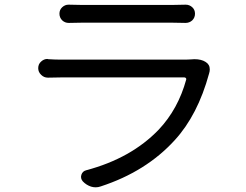

<svg xmlns="http://www.w3.org/2000/svg" viewBox="-20 -761 1040 812"><path d="M788.1 -509.8Q794.9 -510.7 801.8 -510.7Q832 -510.7 849.6 -499Q867.2 -488.3 867.2 -467.8Q867.2 -459 864.3 -450.2Q816.4 -274.4 718.8 -168Q597.7 -35.2 406.2 27.3Q395.5 31.2 384.8 31.2Q375 31.2 365.2 28.3Q344.7 21.5 330.1 5.9Q319.3 -6.8 324.2 -22Q329.1 -37.1 344.7 -41Q535.2 -91.8 651.4 -212.9Q733.4 -299.8 767.6 -424.8Q768.6 -427.7 766.1 -430.7Q763.7 -433.6 759.8 -433.6H239.3Q215.8 -433.6 183.6 -432.6Q183.6 -432.6 182.6 -432.6Q166 -432.6 154.3 -444.3Q141.6 -456.1 141.6 -472.7Q141.6 -490.2 154.3 -501Q166 -511.7 180.7 -511.7Q182.6 -511.7 183.6 -510.7Q213.9 -508.8 239.3 -508.8H765.6Q778.3 -508.8 788.1 -509.8ZM272.5 -664.1Q271.5 -664.1 270.5 -664.1Q254.9 -664.1 243.2 -674.8Q231.4 -686.5 231.4 -703.1Q231.4 -719.7 243.2 -730.5Q254.9 -741.2 269.5 -741.2Q271.5 -741.2 272.5 -741.2Q293 -740.2 321.3 -740.2H713.9Q742.2 -740.2 763.7 -741.2Q764.6 -741.2 765.6 -741.2Q781.2 -741.2 793 -730.5Q804.7 -719.7 804.7 -703.1Q804.7 -686.5 793 -674.8Q781.2 -664.1 764.6 -664.1Q764.6 -664.1 763.7 -664.1Q739.3 -665 712.9 -665H321.3Q295.9 -665 272.5 -664.1Z"/></svg>

Font: Gen Jyuu GothicX Regular
Style: Regular
Weight: 400
Designer: [Source Han Sans]
Ryoko NISHIZUKA  (kana & ideographs); Paul D. Hunt (Latin, Greek & Cyrillic); Wenlong ZHANG  (bopomofo
Version: Version 1.002.20150607